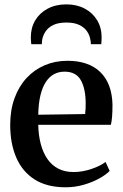

<svg xmlns="http://www.w3.org/2000/svg" viewBox="-20 -824 548 856"><path d="M273 11Q189 11 134.2 -24Q79.5 -59 52.5 -121.5Q25.5 -184 25.5 -267Q25.5 -333.5 44.8 -386.2Q64 -439 98.5 -476.2Q133 -513.5 179.5 -533.2Q226 -553 280.5 -553Q375 -553 427 -502.8Q479 -452.5 481.5 -358.5Q481.5 -327 479.8 -305Q478 -283 474.5 -267.5H150.5Q151.5 -220.5 161.8 -181.8Q172 -143 191.5 -115Q211 -87 240 -72Q269 -57 308 -57Q347.5 -57 388 -70.8Q428.5 -84.5 450.5 -102L469 -62Q452 -44.5 421.5 -27.8Q391 -11 352.2 0Q313.5 11 273 11ZM150.5 -312.5 359.5 -315.5Q361 -326.5 361.5 -338.8Q362 -351 362 -362Q362 -427 340.8 -465.8Q319.5 -504.5 267.5 -504.5Q242 -504.5 221.2 -493.5Q200.5 -482.5 185 -459.5Q169.5 -436.5 160.5 -400Q151.5 -363.5 150.5 -312.5ZM276 -804.5Q322.5 -804.5 358 -785.5Q393.5 -766.5 413.2 -733.5Q433 -700.5 433 -658Q433 -650 432.5 -642Q432 -634 431.5 -627H385Q385 -631 384.8 -636Q384.5 -641 383 -646.5Q380 -666.5 368.2 -684Q356.5 -701.5 334 -712.5Q311.5 -723.5 276 -723.5Q240 -723.5 217.5 -712.5Q195 -701.5 183.2 -683.8Q171.5 -666 168 -646.5Q167.5 -641 167 -636Q166.5 -631 166.5 -627H119.5Q118.5 -634 118 -642Q117.5 -650 117.5 -658Q117.5 -700.5 137.2 -733.5Q157 -766.5 192.8 -785.5Q228.5 -804.5 276 -804.5Z"/></svg>

Font: Merriweather 60pt SemiBold
Style: Regular
Weight: 600
Version: Version 2.100